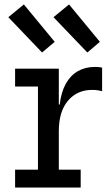

<svg xmlns="http://www.w3.org/2000/svg" viewBox="-20 -845 500 865"><path d="M245 -80.5H343.5V0H48V-80.5H151V-455H48V-535.5H245ZM440 -434Q429.5 -437 418.2 -438.5Q407 -440 395.5 -440Q327 -440 286 -391Q245 -342 245 -254.5L224 -374H249Q255.5 -430 276.5 -467.8Q297.5 -505.5 331 -524.5Q364.5 -543.5 408 -543.5Q416.5 -543.5 424.2 -542.8Q432 -542 440 -540.5ZM291 -825 221 -767.5 373.5 -608.5 430 -656.5ZM87.5 -825 17.5 -767.5 169.5 -608.5 226.5 -656.5Z"/></svg>

Font: Hepta Slab ExtraLight Medium
Style: Regular
Weight: 500
Version: Version 1.100